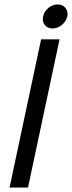

<svg xmlns="http://www.w3.org/2000/svg" viewBox="-20 -844 324 864"><path d="M23 0 165 -667H248L106 0ZM217 -716Q194 -716 181.5 -731.5Q169 -747 174 -770Q179 -793 198 -808.5Q217 -824 239 -824Q262 -824 274.5 -808.5Q287 -793 283 -770Q277 -747 258 -731.5Q239 -716 217 -716Z"/></svg>

Font: Epunda Sans
Style: Italic
Weight: 400
Italic angle: -12.0243°
Designer: Simon Atzbach
Foundry: typofactur
Version: Version 2.204; ttfautohint (v1.8.4.7-5d5b)